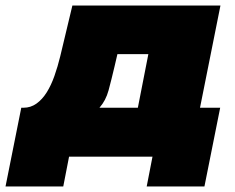

<svg xmlns="http://www.w3.org/2000/svg" viewBox="-84 -567 849 695"><path d="M-7 -177H1Q27 -177 48 -192Q69 -207 85 -232.5Q101 -258 113 -292Q125 -326 134 -363L178 -547H714L640 -177H713L656 108H447L468 0H166L145 108H-64ZM453 -371H341L331 -328Q319 -277 309 -240Q299 -203 276 -177H415Z"/></svg>

Font: Argentum Sans Black
Style: Italic
Weight: 900
Italic angle: -11°
Designer: Julieta Ulanovsky (font), Cristiano Sobral (main changes and remaster)
Foundry: Julieta Ulanovsky (font), Cristiano Sobral (main changes and remaster)
Version: Version 2.007;June 15, 2022;FontCreator 14.0.0.2814 64-bit; 